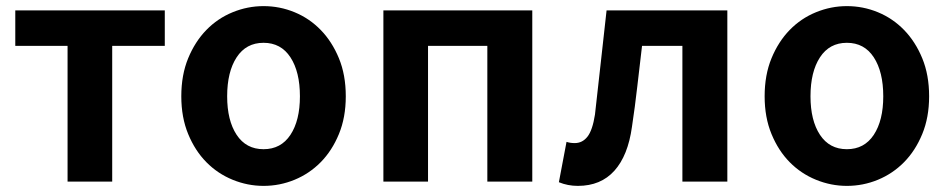

<svg xmlns="http://www.w3.org/2000/svg" viewBox="-20 -594 3103 628"><path d="M30 -560H519V-444H347V0H201V-444H30Z M842 14Q790 14 741 -6Q692 -26 655 -63.5Q618 -101 595.5 -155.5Q573 -210 573 -279Q573 -349 595.5 -403.5Q618 -458 655 -496Q692 -534 741 -554Q790 -574 842 -574Q895 -574 943.5 -554Q992 -534 1029 -496Q1066 -458 1088.5 -403.5Q1111 -349 1111 -279Q1111 -210 1088.5 -155.5Q1066 -101 1029 -63.5Q992 -26 943.5 -6Q895 14 842 14ZM842 -106Q899 -106 930 -153Q961 -200 961 -279Q961 -359 930 -406.5Q899 -454 842 -454Q785 -454 754 -406.5Q723 -359 723 -279Q723 -200 754 -153Q785 -106 842 -106Z M1721 -560V0H1574V-444H1380V0H1234V-560Z M1870 14Q1837 14 1808 2L1833 -130Q1839 -128 1845.5 -127Q1852 -126 1860 -126Q1885 -126 1901.5 -147Q1918 -168 1926 -219Q1936 -304 1945 -389Q1954 -474 1964 -560H2359V0H2212V-444H2080Q2072 -378 2064.5 -311.5Q2057 -245 2047 -179Q2034 -85 1989.5 -35.5Q1945 14 1870 14Z M2750 14Q2698 14 2649 -6Q2600 -26 2563 -63.5Q2526 -101 2503.5 -155.5Q2481 -210 2481 -279Q2481 -349 2503.5 -403.5Q2526 -458 2563 -496Q2600 -534 2649 -554Q2698 -574 2750 -574Q2803 -574 2851.5 -554Q2900 -534 2937 -496Q2974 -458 2996.5 -403.5Q3019 -349 3019 -279Q3019 -210 2996.5 -155.5Q2974 -101 2937 -63.5Q2900 -26 2851.5 -6Q2803 14 2750 14ZM2750 -106Q2807 -106 2838 -153Q2869 -200 2869 -279Q2869 -359 2838 -406.5Q2807 -454 2750 -454Q2693 -454 2662 -406.5Q2631 -359 2631 -279Q2631 -200 2662 -153Q2693 -106 2750 -106Z"/></svg>

Font: Kinto Sans
Style: Bold
Weight: 700
Designer: Authors: Ryoko NISHIZUKA  (kana & ideographs); Paul D. Hunt (Latin, Greek & Cyrillic); Wenlong ZHANG  (bopomofo); Sandol
Foundry: Adobe Systems Incorporated, ookami Inc.
Version: Version 0.001